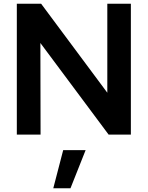

<svg xmlns="http://www.w3.org/2000/svg" viewBox="-20 -720 790 1027"><path d="M70 0ZM70 -700H200L554 -224V-700H680V0H561L196 -490L197 0H70ZM318 83H438L357 287H265Z"/></svg>

Font: Rosa Sans SemiBold
Style: Regular
Weight: 600
Designer: Pentagram / MCKL
Foundry: Pentagram / MCKL
Version: Version 1.005;September 16, 2019;FontCreator 11.5.0.2425 64-